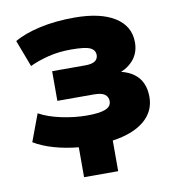

<svg xmlns="http://www.w3.org/2000/svg" viewBox="-74 -569 694 765"><g transform="rotate(-10 273.0 -186.5)"><path d="M205 130V9Q153 4 107 -9Q61 -22 26 -43L67 -153Q102 -133 156 -121.5Q210 -110 260 -110Q310 -110 334 -119.5Q358 -129 358 -151Q358 -168 345 -178Q332 -188 301 -188H153V-308H287Q314 -308 326.5 -316.5Q339 -325 339 -341Q339 -361 319 -370.5Q299 -380 242 -380Q192 -380 150 -369.5Q108 -359 74 -343L33 -451Q74 -475 137 -489Q200 -503 277 -503Q382 -503 440 -466.5Q498 -430 498 -364Q498 -312 459.5 -279.5Q421 -247 359 -246L349 -265Q433 -266 475 -234.5Q517 -203 517 -140Q517 -82 472 -44Q427 -6 343 6V130Z"/></g></svg>

Font: Nunito Sans 12pt Black
Style: Regular
Weight: 900
Designer: Vernon Adams
Foundry: Vernon Adams
Version: Version 3.101;gftools[0.9.27]